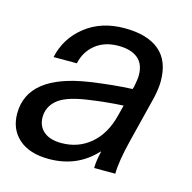

<svg xmlns="http://www.w3.org/2000/svg" viewBox="-84 -606 700 701"><g transform="rotate(15 265.5 -255.5)"><path d="M481 -369Q481 -340 472 -302L429 -130Q408 -46 408 0H328Q328 -26 337 -64H335Q266 11 159 11Q86 11 45.5 -24.5Q5 -60 5 -120Q5 -265 229 -299Q318 -312 389 -315L392 -324Q398 -354 398 -369Q398 -412 372 -433Q346 -454 299 -454Q247 -454 212.5 -426.5Q178 -399 168 -353H80Q96 -427 156 -474.5Q216 -522 304 -522Q390 -522 435.5 -484Q481 -446 481 -369ZM236 -234Q158 -222 128 -195.5Q98 -169 98 -131Q98 -97 121.5 -77Q145 -57 188 -57Q252 -57 298 -96Q344 -135 362 -205L373 -248Q310 -245 236 -234Z"/></g></svg>

Font: CST
Style: Italic
Weight: 400
Italic angle: -14°
Version: Version 1.00